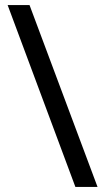

<svg xmlns="http://www.w3.org/2000/svg" viewBox="-20 -734 412 754"><path d="M96 -714 363 0H276L10 -714Z"/></svg>

Font: Noto Sans Vithkuqi
Style: Regular
Weight: 400
Version: Version 1.001